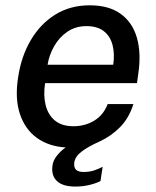

<svg xmlns="http://www.w3.org/2000/svg" viewBox="-20 -547 590 724"><path d="M318 -527Q390 -527 434.5 -495.2Q479 -463.5 496 -405.5Q513 -347.5 501.5 -269L496.5 -233.5H150Q143 -187 152.2 -150.2Q161.5 -113.5 187.5 -92.2Q213.5 -71 257 -71Q300.5 -71 335.2 -92Q370 -113 386 -154.5H483Q466.5 -102 433.2 -68Q400 -34 354.5 -13Q312 6 287.8 24.5Q263.5 43 260 66Q258 83.5 266.2 92.5Q274.5 101.5 295.5 101.5Q318.5 101.5 336.8 95Q355 88.5 367 82L359 135.5Q346 143 319.8 149.8Q293.5 156.5 264 156.5Q216.5 156.5 194.5 135.5Q172.5 114.5 178 76.5Q180.5 57.5 195 39.5Q209.5 21.5 227.5 9Q163 5 118.5 -27.5Q74 -60 55 -117.5Q36 -175 48 -253Q59.5 -333.5 95.8 -395.2Q132 -457 188.5 -492Q245 -527 318 -527ZM159.5 -303H407Q413 -343.5 404.5 -376.8Q396 -410 371.8 -429.2Q347.5 -448.5 306 -448.5Q264.5 -448.5 233.5 -427Q202.5 -405.5 183.8 -372Q165 -338.5 159.5 -303Z"/></svg>

Font: Public Sans Thin Medium
Style: Italic
Weight: 500
Italic angle: -8°
Version: Version 2.001